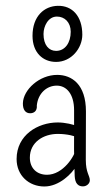

<svg xmlns="http://www.w3.org/2000/svg" viewBox="-20 -642 377 672"><path d="M248.5 -63C248.5 -70.3 245.6 -114.7 245.6 -121.6C242.2 -96.2 200.7 -30.3 144.5 -30.3C108.9 -30.3 84.5 -53.2 84.5 -90.3C84.5 -144.5 132.3 -173.3 182.1 -173.3C215.8 -173.3 243.7 -165.5 252.4 -160.2C252.4 -168 249.5 -193.4 249.5 -200.7C237.3 -206.1 208.5 -213.4 182.1 -213.4C112.3 -213.4 38.1 -169.4 38.1 -85.4C38.1 -27.8 81.1 10.7 135.3 10.7C187 10.7 231.9 -33.7 248.5 -63ZM239.3 -182.6C238.3 -85 241.2 -40.5 241.2 -34.2C241.2 -11.2 245.6 10.3 270.5 10.3C282.7 10.3 294.4 1 294.4 -11.2C294.4 -27.3 280.3 -37.6 280.3 -82.5C280.3 -143.1 280.8 -190.4 280.8 -252C280.8 -346.7 231.4 -379.9 180.2 -379.9C117.7 -379.9 61.5 -328.1 60.1 -280.8C59.6 -257.8 69.3 -245.6 85.4 -245.6C97.7 -245.6 110.8 -252.4 108.9 -273.4C113.3 -315.4 143.6 -342.3 178.7 -342.3C211.9 -342.3 239.3 -314 239.3 -256.3V-182.6ZM182.1 -621.6C135.3 -620.6 93.8 -585.9 93.8 -516.6C93.8 -458 129.9 -425.3 176.3 -425.3C230 -425.3 268.1 -473.6 268.1 -520.5C268.1 -585.9 232.4 -623 182.1 -621.6ZM176.3 -463.9C150.9 -463.9 132.3 -484.4 132.3 -522.9C132.3 -550.8 148.9 -584 179.2 -584C206.1 -584 227.5 -564 227.5 -530.8C227.5 -492.7 208 -463.9 176.3 -463.9Z"/></svg>

Font: Pompiere 
Style: Regular
Weight: 400
Designer: Karolina Lach
Foundry: Sorkin Type Co.
Version: Version 1.001